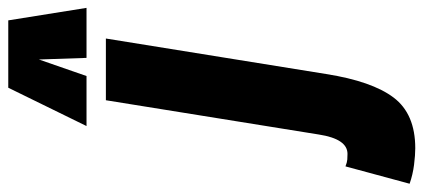

<svg xmlns="http://www.w3.org/2000/svg" viewBox="-438 -522 1049 476"><g transform="rotate(-90 87.0 -284.5)"><path d="M229 -547 141 -1Q123 113 82.5 166.5Q42 220 -43 220Q-60 220 -84 217Q-108 214 -131 206L-88 47Q-78 51 -71 51.5Q-64 52 -57 52Q-20 52 -9 -19L76 -547ZM12 -595 107 -789H274L305 -595H181L177 -713L136 -595Z"/></g></svg>

Font: Georama Condensed ExtraBold
Style: Italic
Weight: 800
Width: 3
Italic angle: -9°
Designer: Jean-Baptiste Levee
Foundry: Production Type
Version: Version 1.000